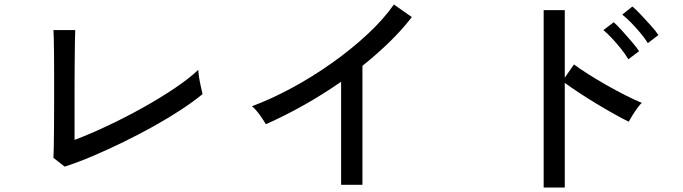

<svg xmlns="http://www.w3.org/2000/svg" viewBox="-20 -812 3040 855"><path d="M268 -70 218 -109Q219 -122 219.5 -158.5Q220 -195 220.5 -243.5Q221 -292 221 -341.5Q221 -391 221 -431Q221 -465 221 -504Q221 -543 220.5 -580Q220 -617 219.5 -643.5Q219 -670 218 -678H315Q314 -659 313.5 -617Q313 -575 312.5 -526Q312 -477 312 -435V-189Q381 -215 460.5 -252.5Q540 -290 617 -333Q694 -376 758.5 -419.5Q823 -463 863 -501Q863 -490 866.5 -467.5Q870 -445 875 -424Q880 -403 882 -393Q842 -360 786.5 -323.5Q731 -287 665.5 -250.5Q600 -214 530.5 -180Q461 -146 394 -117.5Q327 -89 268 -70Z M1499 11V-448Q1417 -391 1331.5 -343Q1246 -295 1164 -259Q1154 -276 1136.5 -300.5Q1119 -325 1102 -339Q1186 -370 1278 -419.5Q1370 -469 1457.5 -531Q1545 -593 1617 -660Q1689 -727 1734 -792L1814 -736Q1771 -680 1714.5 -625Q1658 -570 1594 -519V11Z M2401 23V-767H2495V-466L2536 -525Q2560 -507 2598.5 -482.5Q2637 -458 2681 -433Q2725 -408 2766.5 -387Q2808 -366 2838 -354Q2830 -347 2818 -330.5Q2806 -314 2795.5 -297Q2785 -280 2780 -270Q2753 -283 2715.5 -304Q2678 -325 2636.5 -350Q2595 -375 2558 -399.5Q2521 -424 2495 -443V23ZM2865 -620Q2852 -641 2832 -665Q2812 -689 2790.5 -711Q2769 -733 2751 -747L2796 -783Q2812 -770 2834.5 -746Q2857 -722 2879 -697.5Q2901 -673 2912 -656ZM2778 -548Q2766 -569 2746.5 -593.5Q2727 -618 2706 -640.5Q2685 -663 2667 -678L2713 -713Q2728 -700 2750 -675.5Q2772 -651 2793.5 -626Q2815 -601 2826 -584Z"/></svg>

Font: Zen Kaku Gothic New Medium
Style: Regular
Weight: 500
Designer: Yoshimichi Ohira
Foundry: Positype
Version: Version 1.002